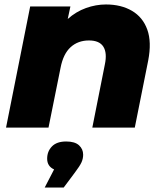

<svg xmlns="http://www.w3.org/2000/svg" viewBox="-20 -571 736 859"><path d="M454 -551Q522 -551 570.5 -522.5Q619 -494 639 -438.5Q659 -383 643 -300L583 0H393L449 -282Q460 -334 442.5 -362Q425 -390 378 -390Q329 -390 296 -360Q263 -330 251 -268L197 0H7L115 -542H295L283 -486Q320 -519 364.5 -535Q409 -551 454 -551ZM180 268 222 187Q191 173 191 139Q191 106 212.5 84Q234 62 276 62Q315 62 333.5 79Q352 96 352 121Q352 139 344.5 155.5Q337 172 315 201L265 268Z"/></svg>

Font: Montserrat ExtraBold
Style: Italic
Weight: 800
Italic angle: -11.3°
Designer: Julieta Ulanovsky
Foundry: Julieta Ulanovsky
Version: Version 9.000; ttfautohint (v1.8.4.7-5d5b)